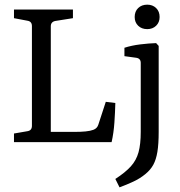

<svg xmlns="http://www.w3.org/2000/svg" viewBox="-20 -610 774 824"><path d="M434 -173 475 -168Q474 -129 471 -84.5Q468 -40 459 0H40V-37L98 -47Q117 -50 117 -70V-498Q117 -518 98 -521L40 -532V-569H293V-532L217 -520Q198 -516 198 -497V-44H301Q327 -44 347.5 -46Q368 -48 381 -53Q397 -59 402 -75ZM661 -413V-44Q661 8 655.5 41.5Q650 75 638 97Q626 119 604 137Q581 156 552 169.5Q523 183 493 194L475 158Q518 130 541.5 104Q565 78 574.5 43.5Q584 9 584 -44V-340Q584 -359 565 -362L514 -369V-405Q545 -415 582 -419.5Q619 -424 650 -425ZM665 -537Q665 -514 650 -499.5Q635 -485 612 -485Q588 -485 573 -499.5Q558 -514 558 -537Q558 -561 573 -575.5Q588 -590 612 -590Q635 -590 650 -575.5Q665 -561 665 -537Z"/></svg>

Font: Yrsa
Style: Regular
Weight: 400
Designer: Anna Giedrys (Yrsa+Rasa design), David Brezina (Yrsa art-direction, Rasa art-direction, design)
Foundry: Rosetta Type Foundry
Version: Version 2.004